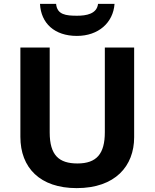

<svg xmlns="http://www.w3.org/2000/svg" viewBox="-20 -959 796 989"><path d="M570 -939H485C479 -887 424 -878 377 -878C320 -878 274 -883 269 -939H186C191 -839 261 -774 376 -774C487 -774 563 -842 570 -939ZM671 -252V-714H520V-278C520 -167 478 -117 379 -117C284 -117 236 -159 236 -277V-714H85V-254C85 -95 186 10 375 10C574 10 671 -104 671 -252Z"/></svg>

Font: Noto Traditional Nushu
Style: Bold
Weight: 700
Designer: LIU Zhao
Foundry: LiuZhao Studio
Version: Version 2.003